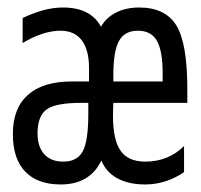

<svg xmlns="http://www.w3.org/2000/svg" viewBox="-20 -485 540 517"><path d="M217.8 -178.7V-208H198.2Q128.9 -208 105 -189.9Q81.1 -171.9 81.1 -126Q81.1 -89.8 99.1 -69.8Q117.2 -49.8 150.4 -49.8Q187.5 -49.8 202.6 -77.1Q217.8 -104.5 217.8 -178.7ZM418 -265.6V-287.1Q418 -348.6 402.3 -375.5Q386.7 -402.3 351.6 -402.3Q315.4 -402.3 300.3 -374.5Q285.2 -346.7 285.2 -283.2V-265.6ZM484.4 -208H285.2Q285.2 -202.1 284.7 -195.3Q284.2 -188.5 284.2 -173.8Q284.2 -108.4 304.7 -79.1Q325.2 -49.8 371.1 -49.8Q402.3 -49.8 428.7 -60.5Q455.1 -71.3 475.6 -91.8V-21.5Q453.1 -5.9 426.3 2.9Q399.4 11.7 371.1 11.7Q326.2 11.7 295.9 -4.9Q265.6 -21.5 252.9 -52.7Q237.3 -20.5 210 -4.4Q182.6 11.7 143.6 11.7Q81.1 11.7 47.9 -22.9Q14.6 -57.6 14.6 -124Q14.6 -193.4 55.2 -229.5Q95.7 -265.6 172.9 -265.6H219.7V-301.8Q219.7 -350.6 200.2 -376.5Q180.7 -402.3 142.6 -402.3Q119.1 -402.3 92.8 -393.6Q66.4 -384.8 41 -369.1V-436.5Q72.3 -451.2 98.6 -458Q125 -464.8 149.4 -464.8Q186.5 -464.8 211.9 -452.1Q237.3 -439.5 252 -413.1Q265.6 -437.5 292.5 -451.2Q319.3 -464.8 354.5 -464.8Q424.8 -464.8 454.6 -417Q484.4 -369.1 484.4 -245.1Z"/></svg>

Font: BabelStone Irk Bitig Colour
Style: Regular
Weight: 400
Designer: Andrew West
Foundry: BabelStone
Version: Version 1.03 June 7, 2023